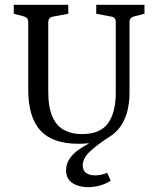

<svg xmlns="http://www.w3.org/2000/svg" viewBox="-20 -589 656 796"><path d="M305 7Q197 7 147 -48.5Q97 -104 97 -218V-498Q97 -516 79 -521L37 -532V-569H263V-532L199 -520Q180 -516 180 -496V-210Q180 -145 197 -106Q214 -67 245.5 -50Q277 -33 319 -33Q395 -33 427.5 -77.5Q460 -122 460 -205V-497Q460 -517 442 -520L379 -532V-569H579V-532L536 -521Q517 -516 517 -498V-209Q517 -141 496.5 -95Q476 -49 437 -24Q388 7 305 7ZM345 187Q307 187 280.5 170Q254 153 254 117Q254 91 268 70Q282 49 303.5 33.5Q325 18 347 7V0L437 -24Q384 10 353.5 38.5Q323 67 323 96Q323 118 337 128Q351 138 374 138Q385 138 398.5 135.5Q412 133 424 127L439 160Q420 173 394.5 180Q369 187 345 187Z"/></svg>

Font: Yrsa
Style: Regular
Weight: 400
Designer: Anna Giedrys (Yrsa+Rasa design), David Brezina (Yrsa art-direction, Rasa art-direction, design)
Foundry: Rosetta Type Foundry
Version: Version 2.004